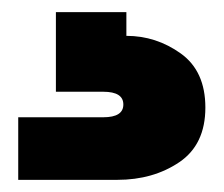

<svg xmlns="http://www.w3.org/2000/svg" viewBox="-20 -27 368 316"><path d="M188 32Q237 32 277.5 61Q318 90 318 150Q318 211 275 240Q232 269 173 269H10V166H150Q183 166 183 145Q183 124 150 124H72V-7H188Z"/></svg>

Font: DVN-Poppins ExtBd
Style: Regular
Weight: 800
Designer: Ninad Kale (Devanagari), Jonny Pinhorn (Latin)
Foundry: Indian Type Foundry
Version: 4.004